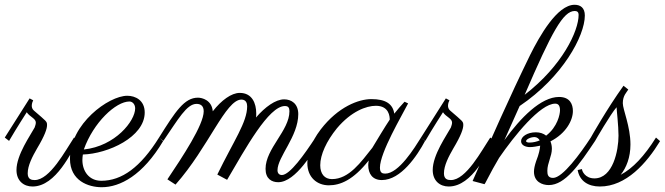

<svg xmlns="http://www.w3.org/2000/svg" viewBox="-20 -758 2784 804"><path d="M290 -182C254 -128 189 -4 125 -4C112 -4 96 -7 96 -32C96 -65 116 -103 135 -136C168 -191 177 -219 177 -234C177 -250 175 -249 122 -295C115 -301 113 -309 113 -315C113 -325 117 -334 119 -338L104 -346L0 -182L18 -168C50 -223 92 -288 92 -288C104 -269 130 -262 130 -245C130 -239 128 -232 125 -224C108 -192 49 -110 49 -46C49 0 80 23 116 23C216 23 279 -125 308 -168Z M327 -111C432 -114 586 -184 586 -287C586 -338 547 -357 513 -357C435 -357 273 -239 273 -93C273 -1 350 26 406 26C483 26 578 -24 663 -167L646 -182C568 -57 490 -1 404 -1C353 -1 325 -41 325 -88C325 -96 326 -104 327 -111ZM331 -132C371 -245 465 -333 522 -333C535 -333 546 -321 546 -304C546 -252 463 -146 331 -132Z M1052 -266C1053 -271 1053 -277 1053 -283C1053 -325 1036 -369 984 -369C949 -369 907 -338 871 -292C867 -339 826 -349 809 -349C752 -349 715 -292 646 -182L664 -168C727 -260 762 -323 803 -323C821 -323 833 -314 833 -292C833 -235 744 -101 681 -7L715 15C854 -142 925 -341 991 -341C1010 -341 1015 -326 1015 -313C1015 -246 959 -169 890 -27L931 -5C1008 -136 1105 -314 1173 -314C1188 -314 1192 -306 1192 -292C1192 -211 1092 -136 1092 -51C1092 -9 1118 5 1145 5C1219 5 1294 -127 1319 -168L1301 -182C1255 -112 1194 -25 1160 -25C1151 -25 1142 -31 1142 -45C1142 -101 1229 -187 1229 -280C1229 -324 1200 -342 1170 -342C1134 -342 1090 -310 1052 -266Z M1674 -332C1658 -315 1644 -298 1631 -282C1625 -323 1595 -343 1535 -343C1482 -343 1396 -311 1323 -216C1281 -161 1267 -112 1267 -75C1267 -15 1308 18 1357 18C1405 18 1459 -4 1524 -86C1523 -81 1522 -69 1522 -67C1522 -30 1540 -4 1579 -4C1659 -4 1727 -106 1760 -168L1743 -182C1716 -139 1650 -31 1593 -31C1580 -31 1571 -35 1571 -56C1571 -119 1663 -274 1689 -325ZM1539 -139C1492 -80 1442 -8 1370 -8C1339 -8 1321 -30 1321 -66C1321 -110 1347 -167 1391 -221C1451 -292 1514 -315 1554 -315C1610 -315 1612 -269 1612 -257C1593 -229 1556 -167 1539 -139Z M2033 -182C1997 -128 1932 -4 1868 -4C1855 -4 1839 -7 1839 -32C1839 -65 1859 -103 1878 -136C1911 -191 1920 -219 1920 -234C1920 -250 1918 -249 1865 -295C1858 -301 1856 -309 1856 -315C1856 -325 1860 -334 1862 -338L1847 -346L1743 -182L1761 -168C1793 -223 1835 -288 1835 -288C1847 -269 1873 -262 1873 -245C1873 -239 1871 -232 1868 -224C1851 -192 1792 -110 1792 -46C1792 0 1823 23 1859 23C1959 23 2022 -125 2051 -168Z M2156 -314C2336 -435 2429 -608 2429 -693C2429 -725 2411 -738 2386 -738C2313 -738 2239 -606 2200 -528C2113 -350 2036 -175 1959 0L2008 13C2009 19 2031 -32 2070 -97C2134 -190 2242 -324 2305 -324C2317 -324 2325 -317 2325 -296C2325 -280 2315 -227 2267 -190C2256 -199 2241 -204 2224 -204C2188 -204 2162 -186 2162 -167C2162 -148 2184 -142 2199 -142C2212 -142 2228 -145 2242 -148C2241 -134 2237 -113 2225 -83C2219 -65 2216 -51 2216 -39C2216 3 2250 17 2278 17C2347 17 2406 -69 2472 -168L2454 -182C2411 -116 2336 -13 2296 -13C2274 -13 2272 -28 2272 -43C2272 -75 2291 -104 2291 -135C2291 -146 2289 -156 2285 -166C2350 -199 2379 -254 2379 -293C2379 -321 2367 -352 2321 -352C2245 -352 2160 -265 2092 -171ZM2177 -361C2291 -625 2338 -712 2387 -712C2398 -712 2403 -706 2403 -696C2403 -628 2335 -483 2177 -361ZM2240 -170C2228 -165 2213 -161 2197 -161C2192 -161 2183 -162 2183 -167C2183 -174 2200 -184 2219 -184C2228 -184 2237 -177 2240 -170Z M2611 -383 2591 -399C2522 -303 2455 -184 2454 -182L2472 -168C2473 -170 2537 -281 2562 -309V-308C2562 -298 2570 -232 2570 -190C2570 -128 2547 -11 2469 -11C2430 -11 2417 -42 2417 -50L2399 -46C2407 0 2443 23 2492 23C2602 23 2688 -75 2744 -167L2727 -182C2678 -104 2630 -53 2579 -26C2603 -56 2620 -99 2620 -153C2620 -229 2588 -299 2588 -326C2588 -358 2604 -371 2611 -383Z"/></svg>

Font: Parisienne
Style: Regular
Weight: 400
Designer: Astigmatic (AOETI)
Foundry: Astigmatic (AOETI)
Version: Version 1.000